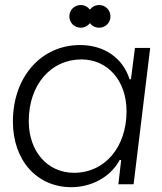

<svg xmlns="http://www.w3.org/2000/svg" viewBox="-20 -738 647 769"><path d="M265.6 11.7C340.8 11.7 419.4 -23.9 459.5 -97.2H465.3L454.1 0H515.1L581.5 -545.9H520.5L504.4 -420.4H499C471.7 -506.8 396.5 -557.6 300.8 -557.6C145 -557.6 31.7 -430.2 31.7 -251C31.7 -95.7 127.9 11.7 265.6 11.7ZM95.2 -252.9C95.2 -397.9 183.1 -500 306.2 -500C411.6 -500 486.8 -414.6 486.8 -292.5C486.8 -147.9 399.4 -45.9 276.4 -45.9C170.4 -45.9 95.2 -131.3 95.2 -252.9ZM257.8 -672.4C257.8 -647 277.8 -627 303.2 -627C318.4 -627 332 -634.3 340.3 -645.5C348.1 -634.3 361.8 -627 377.4 -627C402.3 -627 422.4 -647 422.4 -672.4C422.4 -697.8 402.3 -717.8 377.4 -717.8C361.8 -717.8 348.1 -710.4 340.3 -699.2C332 -710.4 318.4 -717.8 303.2 -717.8C277.8 -717.8 257.8 -697.8 257.8 -672.4Z"/></svg>

Font: Guggenheim Sans Display Light
Style: Italic
Weight: 300
Italic angle: -7°
Designer: Modified by Tom Baber under direction of Pentagram Design 2023
Foundry: rsms
Version: Version 1.001;Glyphs 3.1.2 (3151)